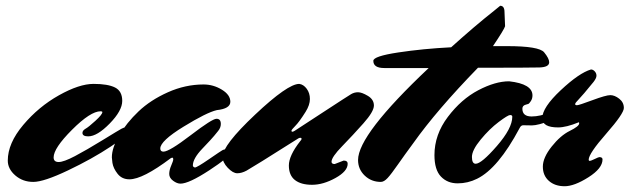

<svg xmlns="http://www.w3.org/2000/svg" viewBox="-20 -614 2184 666"><path d="M429 -158Q428 -148 364 -105.5Q300 -63 216 -23Q132 17 95.5 17Q59 17 33 -5.5Q7 -28 7 -57Q7 -117 60.5 -180.5Q114 -244 184.5 -283.5Q255 -323 304.5 -323Q354 -323 379 -310.5Q404 -298 404 -264Q404 -230 360.5 -185.5Q317 -141 286 -141Q266 -141 266 -153Q266 -161 276 -167Q287 -173 311 -195Q335 -217 335 -225Q335 -228 329 -228Q294 -228 230 -164Q166 -100 166 -68Q166 -52 183.5 -52Q201 -52 240 -72.5Q279 -93 336 -128Q393 -163 401.5 -167.5Q410 -172 415 -172Q429 -172 429 -158Z M649 -40Q649 -35 656 -33Q663 -33 704.5 -61.5Q746 -90 751.5 -93Q757 -96 762 -96Q776 -96 776 -82.5Q776 -69 705.5 -23Q635 23 606 23Q594 23 580.5 13Q567 3 567 -10.5Q567 -24 574 -40Q581 -56 581 -61.5Q581 -67 578 -67Q575 -67 572 -65Q475 8 429 8Q403 8 388 -11Q373 -30 370 -49L368 -68Q368 -101 393.5 -144.5Q419 -188 460.5 -227.5Q502 -267 562.5 -294Q623 -321 686 -321Q720 -321 749.5 -303Q779 -285 779 -261Q779 -237 732 -232Q697 -224 616.5 -174.5Q536 -125 536 -99Q536 -88 547 -88Q567 -88 641.5 -145Q716 -202 731 -202Q746 -202 746 -184Q746 -171 736.5 -159.5Q727 -148 723 -143Q715 -133 682 -98.5Q649 -64 649 -40Z M1141 -45 1172 -57Q1186 -57 1186 -46Q1186 -20 1143.5 3.5Q1101 27 1062.5 27Q1024 27 1003 10.5Q982 -6 982 -40Q982 -74 1021 -124Q1026 -129 1026 -132.5Q1026 -136 1022 -136Q1018 -136 1015 -134Q1012 -132 972 -107Q876 -46 835 -22Q818 -13 803 -13Q788 -13 770 -32Q752 -51 752 -70Q752 -110 865 -216.5Q978 -323 1018 -323Q1033 -321 1044 -306Q1055 -291 1055 -270.5Q1055 -250 1040 -226Q1018 -191 1004.5 -177.5Q991 -164 991 -160.5Q991 -157 994 -157Q997 -157 1002.5 -160.5Q1008 -164 1097.5 -222.5Q1187 -281 1198 -287.5Q1209 -294 1222 -294Q1235 -294 1256 -281.5Q1277 -269 1277 -248Q1277 -227 1240.5 -186Q1204 -145 1167 -107Q1130 -69 1130 -53Q1130 -45 1141 -45Z M1275 -403Q1275 -419 1361 -432Q1447 -445 1545 -450Q1627 -524 1693 -576L1715 -594Q1730 -594 1730 -572L1732 -523Q1729 -512 1690 -454H1739Q1850 -454 1867.5 -432.5Q1885 -411 1885 -398Q1885 -381 1851 -380Q1817 -379 1638 -379Q1495 -232 1414 -118Q1383 -76 1360 -43Q1337 -10 1324.5 3.5Q1312 17 1301 17Q1268 17 1245 -5Q1222 -27 1222 -59Q1222 -147 1467 -378H1313Q1275 -378 1275 -403Z M1792 -237Q1792 -210 1824 -210Q1854 -210 1890 -225Q1926 -240 1929 -240Q1932 -240 1935.5 -235Q1939 -230 1939 -225Q1939 -214 1892.5 -196.5Q1846 -179 1825 -179Q1804 -179 1795.5 -179.5Q1787 -180 1782 -169Q1708 -30 1635 6Q1603 22 1567.5 22Q1532 22 1509.5 -1.5Q1487 -25 1487 -76Q1487 -147 1533.5 -208.5Q1580 -270 1639 -301Q1698 -332 1746 -332Q1827 -323 1827 -283Q1827 -272 1821.5 -263.5Q1816 -255 1812.5 -253.5Q1809 -252 1804 -251Q1792 -248 1792 -237ZM1630 -46Q1650 -46 1703.5 -107.5Q1757 -169 1757 -209Q1757 -215 1749.5 -215Q1742 -215 1710 -191Q1678 -167 1647.5 -130Q1617 -93 1617 -69.5Q1617 -46 1630 -46Z M2030 -373Q2037 -373 2043 -366.5Q2049 -360 2049 -351.5Q2049 -343 2039 -330Q2000 -282 1987.5 -269.5Q1975 -257 1975 -253Q1975 -249 1981.5 -249Q1988 -249 2035 -266.5Q2082 -284 2097 -284Q2112 -284 2128 -271.5Q2144 -259 2144 -239.5Q2144 -220 2083 -150.5Q2022 -81 2022 -60Q2022 -56 2025 -56Q2030 -56 2043 -62.5Q2056 -69 2059 -69Q2070 -69 2070 -61Q2070 -30 2021 1Q1972 32 1938.5 32Q1905 32 1884 13.5Q1863 -5 1863 -36Q1863 -67 1893.5 -105.5Q1924 -144 1956.5 -160Q1989 -176 1989 -186Q1989 -189 1988 -190Q1944 -172 1916 -172Q1861 -172 1861 -204Q1861 -241 1925 -301Q1989 -361 2030 -373Z"/></svg>

Font: Mrs Sheppards
Style: Regular
Weight: 400
Version: Version 1.000